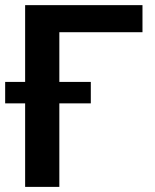

<svg xmlns="http://www.w3.org/2000/svg" viewBox="-29 -731 606 751"><path d="M528.3 -710.9V-605H203.1V0H69.3V-710.9ZM326.2 -410.6V-326.7H-8.8V-410.6Z"/></svg>

Font: Roboto SemiBold
Style: Regular
Weight: 600
Designer: Christian Robertson
Foundry: Google
Version: Version 3.009; 2024